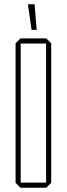

<svg xmlns="http://www.w3.org/2000/svg" viewBox="-20 -880 313 900"><path d="M77 -676V-700H197L220 -677V-676ZM76 0 53 -23V-24H196V0ZM53 -24V-677L76 -700H77V-24ZM196 0V-676H220V-23L197 0ZM128 -740 111 -859V-860H142L152 -740Z"/></svg>

Font: Foldit Thin
Style: Regular
Weight: 100
Designer: Sophia Tai
Foundry: Sophia Tai
Version: Version 1.003